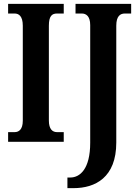

<svg xmlns="http://www.w3.org/2000/svg" viewBox="-20 -734 715 994"><path d="M22 0H310V-50H275C252 -50 233 -65 233 -110V-601C233 -651 249 -664 275 -664H310V-714H22V-664H56C77 -664 98 -651 98 -601V-109C98 -63 77 -50 56 -50H22ZM329 240H361C473 240 582 185 582 4V-601C582 -651 603 -664 626 -664H659V-714H371V-664H404C425 -664 447 -651 447 -604V5C447 141 394 185 344 185H329Z"/></svg>

Font: Noto Serif Myanmar ExtraCondensed
Style: Bold
Weight: 700
Width: 2
Designer: Ben Mitchell and the Monotype Design Team
Foundry: Monotype Imaging Inc.
Version: Version 2.106